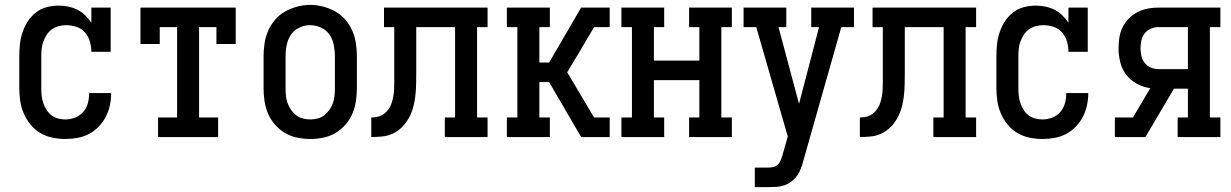

<svg xmlns="http://www.w3.org/2000/svg" viewBox="-20 -561 5040 786"><path d="M247 8Q221 8 194.5 2.5Q168 -3 145 -16.5Q122 -30 105 -51Q88 -72 77.5 -96Q67 -120 63 -146.5Q59 -173 59 -200V-330Q59 -355 61.5 -379.5Q64 -404 72 -428Q80 -452 93.5 -473Q107 -494 126.5 -509.5Q146 -525 170.5 -531.5Q195 -538 220 -538Q240 -538 259.5 -534Q279 -530 297 -521Q315 -512 329 -498Q343 -484 354 -468V-530H433V-349H354Q354 -370 348 -391Q342 -412 328 -428Q314 -444 293.5 -451Q273 -458 251 -458Q236 -458 220.5 -454Q205 -450 192.5 -441Q180 -432 171.5 -419Q163 -406 157.5 -391.5Q152 -377 150.5 -361.5Q149 -346 149 -330V-200Q149 -185 150.5 -169.5Q152 -154 157 -139.5Q162 -125 170 -112Q178 -99 190 -89.5Q202 -80 217 -76Q232 -72 247 -72Q268 -72 287.5 -79.5Q307 -87 320.5 -102.5Q334 -118 339.5 -138Q345 -158 345 -179Q345 -179 345 -179.5Q345 -180 345 -180H435Q435 -179 435 -179Q435 -179 435 -178Q435 -153 429.5 -128.5Q424 -104 412.5 -82Q401 -60 383.5 -42Q366 -24 344 -12.5Q322 -1 297 3.5Q272 8 247 8Z M627 0V-80H705V-450H634V-381H555V-530H945V-381H866V-450H795V-80H873V0Z M1250 8Q1223 8 1196.5 2.5Q1170 -3 1147 -16.5Q1124 -30 1106 -50.5Q1088 -71 1077.5 -95.5Q1067 -120 1063 -146.5Q1059 -173 1059 -200V-330Q1059 -357 1063 -383.5Q1067 -410 1077.5 -434.5Q1088 -459 1106 -480Q1124 -501 1147.5 -514Q1171 -527 1197 -534Q1223 -541 1250 -541Q1277 -541 1303 -534Q1329 -527 1352.5 -514Q1376 -501 1394 -480Q1412 -459 1422.5 -434.5Q1433 -410 1437 -383.5Q1441 -357 1441 -330V-200Q1441 -173 1437 -146.5Q1433 -120 1422.5 -95.5Q1412 -71 1394 -50.5Q1376 -30 1353 -16.5Q1330 -3 1303.5 2.5Q1277 8 1250 8ZM1250 -72Q1265 -72 1280.5 -76Q1296 -80 1308 -89.5Q1320 -99 1329 -112Q1338 -125 1343 -139.5Q1348 -154 1349.5 -169.5Q1351 -185 1351 -200V-330Q1351 -353 1346.5 -376.5Q1342 -400 1329 -419Q1316 -438 1294 -448Q1272 -458 1249 -458Q1226 -458 1204.5 -447.5Q1183 -437 1170.5 -418Q1158 -399 1153.5 -376Q1149 -353 1149 -330V-200Q1149 -185 1150.5 -169.5Q1152 -154 1157 -139.5Q1162 -125 1171 -112Q1180 -99 1192 -89.5Q1204 -80 1219.5 -76Q1235 -72 1250 -72Z M1500 0V-80Q1514 -80 1528 -83.5Q1542 -87 1553 -95.5Q1564 -104 1572 -116Q1580 -128 1584 -141.5Q1588 -155 1590.5 -169Q1593 -183 1593.5 -197.5Q1594 -212 1594 -226Q1594 -240 1594 -254Q1594 -255 1594 -255Q1594 -255 1594 -255V-260Q1594 -261 1594 -262Q1594 -263 1594 -264V-450H1552V-530H1976V-450H1933V-80H1976V0H1801V-80H1843V-450H1684V-263Q1684 -240 1683.5 -216.5Q1683 -193 1680.5 -170Q1678 -147 1672 -124Q1666 -101 1655 -80.5Q1644 -60 1628 -43Q1612 -26 1591 -15.5Q1570 -5 1546.5 -2.5Q1523 0 1500 0Z M2055 0V-80H2098V-450H2055V-530H2231V-450H2188V-305H2228L2359 -530H2433V-485V-530H2476V-450H2412L2350 -345L2302 -265L2377 -139L2412 -80H2476V0H2433V-45V0H2359L2228 -225H2188V-80H2231V0Z M2524 0V-80H2567V-450H2524V-530H2699V-450H2657V-313H2843V-450H2801V-530H2976V-450H2933V-80H2976V0H2801V-80H2843V-233H2657V-80H2699V0Z M3070 205V125H3125Q3136 125 3146.5 122.5Q3157 120 3164.5 112.5Q3172 105 3176 95Q3180 85 3183 75L3205 -2L3076 -450H3024V-530H3199V-450H3167L3251 -136L3333 -450H3301V-530H3476V-450H3424L3269 96Q3265 112 3259 128Q3253 144 3243.5 157.5Q3234 171 3220.5 181.5Q3207 192 3191 197.5Q3175 203 3158.5 204Q3142 205 3125 205Z M3500 0V-80Q3514 -80 3528 -83.5Q3542 -87 3553 -95.5Q3564 -104 3572 -116Q3580 -128 3584 -141.5Q3588 -155 3590.5 -169Q3593 -183 3593.5 -197.5Q3594 -212 3594 -226Q3594 -240 3594 -254Q3594 -255 3594 -255Q3594 -255 3594 -255V-260Q3594 -261 3594 -262Q3594 -263 3594 -264V-450H3552V-530H3976V-450H3933V-80H3976V0H3801V-80H3843V-450H3684V-263Q3684 -240 3683.5 -216.5Q3683 -193 3680.5 -170Q3678 -147 3672 -124Q3666 -101 3655 -80.5Q3644 -60 3628 -43Q3612 -26 3591 -15.5Q3570 -5 3546.5 -2.5Q3523 0 3500 0Z M4247 8Q4221 8 4194.5 2.5Q4168 -3 4145 -16.5Q4122 -30 4105 -51Q4088 -72 4077.5 -96Q4067 -120 4063 -146.5Q4059 -173 4059 -200V-330Q4059 -355 4061.5 -379.5Q4064 -404 4072 -428Q4080 -452 4093.5 -473Q4107 -494 4126.5 -509.5Q4146 -525 4170.5 -531.5Q4195 -538 4220 -538Q4240 -538 4259.5 -534Q4279 -530 4297 -521Q4315 -512 4329 -498Q4343 -484 4354 -468V-530H4433V-349H4354Q4354 -370 4348 -391Q4342 -412 4328 -428Q4314 -444 4293.5 -451Q4273 -458 4251 -458Q4236 -458 4220.5 -454Q4205 -450 4192.5 -441Q4180 -432 4171.5 -419Q4163 -406 4157.5 -391.5Q4152 -377 4150.5 -361.5Q4149 -346 4149 -330V-200Q4149 -185 4150.5 -169.5Q4152 -154 4157 -139.5Q4162 -125 4170 -112Q4178 -99 4190 -89.5Q4202 -80 4217 -76Q4232 -72 4247 -72Q4268 -72 4287.5 -79.5Q4307 -87 4320.5 -102.5Q4334 -118 4339.5 -138Q4345 -158 4345 -179Q4345 -179 4345 -179.5Q4345 -180 4345 -180H4435Q4435 -179 4435 -179Q4435 -179 4435 -178Q4435 -153 4429.5 -128.5Q4424 -104 4412.5 -82Q4401 -60 4383.5 -42Q4366 -24 4344 -12.5Q4322 -1 4297 3.5Q4272 8 4247 8Z M4544 0V-80H4618L4689 -200Q4661 -204 4634.5 -218Q4608 -232 4590.5 -255Q4573 -278 4566 -306.5Q4559 -335 4559 -364Q4559 -386 4562.5 -408Q4566 -430 4576 -450Q4586 -470 4602 -486Q4618 -502 4638 -512Q4658 -522 4679.5 -526Q4701 -530 4724 -530H4976V-450H4933V-80H4976V0H4801V-80H4843V-198H4786L4669 0ZM4724 -278H4843V-450H4724Q4707 -450 4692 -444Q4677 -438 4666.5 -425Q4656 -412 4652.5 -396Q4649 -380 4649 -364Q4649 -348 4652.5 -332Q4656 -316 4666.5 -303Q4677 -290 4692 -284Q4707 -278 4724 -278Z"/></svg>

Font: Iosevka Slab Medium
Style: Regular
Weight: 500
Monospace: yes
Designer: Belleve Invis
Foundry: Belleve Invis
Version: Version 11.1.1; ttfautohint (v1.8.3)